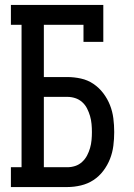

<svg xmlns="http://www.w3.org/2000/svg" viewBox="-20 -755 540 775"><path d="M24 0V-80H67V-655H24V-735H397V-586H317V-655H157V-444H252Q279 -444 306.5 -438Q334 -432 357 -416.5Q380 -401 397 -378.5Q414 -356 424 -330.5Q434 -305 437.5 -277.5Q441 -250 441 -222Q441 -194 437.5 -166.5Q434 -139 424 -113.5Q414 -88 397 -65.5Q380 -43 357 -28Q334 -13 306.5 -6.5Q279 0 252 0ZM252 -80Q268 -80 283.5 -85Q299 -90 311.5 -101.5Q324 -113 331.5 -127.5Q339 -142 343.5 -157.5Q348 -173 349.5 -189.5Q351 -206 351 -222Q351 -238 349.5 -254.5Q348 -271 343.5 -286.5Q339 -302 331.5 -317Q324 -332 311.5 -343Q299 -354 283.5 -359Q268 -364 252 -364H157V-80Z"/></svg>

Font: Iosevka Curly Slab Medium
Style: Regular
Weight: 500
Monospace: yes
Designer: Belleve Invis
Foundry: Belleve Invis
Version: Version 22.1.2; ttfautohint (v1.8.4)